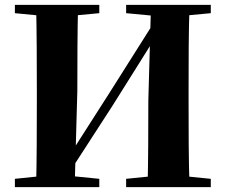

<svg xmlns="http://www.w3.org/2000/svg" viewBox="-20 -767 925 787"><path d="M128 0Q130 -86 130.5 -174Q131 -262 131 -351V-395Q131 -484 130.5 -571.5Q130 -659 128 -747H300Q298 -661 297.5 -572.5Q297 -484 297 -395L286 0ZM585 0Q587 -86 587.5 -174.5Q588 -263 588 -355L599 -747H757Q754 -661 753.5 -572.5Q753 -484 753 -395V-351Q753 -264 753.5 -176Q754 -88 757 0ZM41 0V-34L196 -50H227L387 -34V0ZM41 -713V-747H387V-713L227 -698H196ZM497 0V-34L656 -50H685L844 -34V0ZM497 -713V-747H844V-713L685 -698H656ZM266 -63 228 -108 250 -107 431 -390 613 -678 657 -641H634L442 -335Z"/></svg>

Font: Noto Serif JP Black
Style: Regular
Weight: 900
Designer: Ryoko NISHIZUKA 西塚涼子 (kana & ideographs); Frank Grießhammer (Latin, Greek & Cyrillic); Wenlong ZHANG 张文龙 (bopomofo); San
Foundry: Adobe
Version: Version 2.003-H1;hotconv 1.1.1;makeotfexe 2.6.0